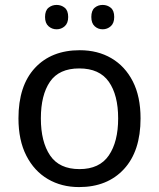

<svg xmlns="http://www.w3.org/2000/svg" viewBox="-20 -750 645 780"><path d="M551 -269Q551 -136 483.5 -63Q416 10 301 10Q230 10 174.5 -22.5Q119 -55 87 -117.5Q55 -180 55 -269Q55 -402 122 -474Q189 -546 304 -546Q377 -546 432.5 -513.5Q488 -481 519.5 -419.5Q551 -358 551 -269ZM146 -269Q146 -174 183.5 -118.5Q221 -63 303 -63Q384 -63 422 -118.5Q460 -174 460 -269Q460 -364 422 -418Q384 -472 302 -472Q220 -472 183 -418Q146 -364 146 -269ZM163 -681Q163 -707 177 -718.5Q191 -730 210 -730Q229 -730 243 -718.5Q257 -707 257 -681Q257 -656 243 -643.5Q229 -631 210 -631Q191 -631 177 -643.5Q163 -656 163 -681ZM351 -681Q351 -707 364.5 -718.5Q378 -730 397 -730Q416 -730 430 -718.5Q444 -707 444 -681Q444 -656 430 -643.5Q416 -631 397 -631Q378 -631 364.5 -643.5Q351 -656 351 -681Z"/></svg>

Font: Noto Sans Palmyrene
Style: Regular
Weight: 400
Designer: Monotype Design Team
Foundry: Monotype Imaging Inc.
Version: Version 2.001; ttfautohint (v1.8.4.7-5d5b)